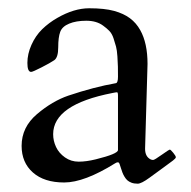

<svg xmlns="http://www.w3.org/2000/svg" viewBox="-20 -422 459 462"><path d="M335 -268.1 329.1 -64Q329.1 -44.9 342.8 -38.3Q345.5 -37.1 348.6 -37.1Q351.8 -37.1 369.3 -49.6Q386.7 -62 388.7 -62Q390.6 -62 396.9 -54.3Q403.1 -46.6 403.1 -43.8Q403.1 -41 396.4 -35.9Q389.6 -30.8 374.6 -19.8Q359.6 -8.8 339.8 5.6Q320.1 20 311.3 20Q302.5 20 296.3 17.6Q290 15.1 286.4 11.8Q282.7 8.5 279.4 2.9Q276.1 -2.7 274.7 -6.6Q273.2 -10.5 271.1 -17.1Q269 -23.7 267.6 -27.8Q265.4 -34.4 257.1 -29.1Q182.9 17.1 134.5 17.1Q86.2 17.1 59.1 -7Q32 -31 32 -71Q32 -116 69.1 -147.5Q106 -178.7 144.5 -191.9Q206.1 -212.6 259 -221.9Q263.9 -222.9 263.9 -237.5Q263.9 -252.2 263.7 -261.7Q263.4 -271.2 262.5 -286.3Q261.5 -301.3 259.2 -309.9Q256.8 -318.6 253.1 -330Q249.3 -341.3 242.9 -347.8Q236.6 -354.2 228 -360.4Q212.2 -372.1 187.6 -372.1Q163.1 -372.1 146.4 -365.1Q129.6 -358.2 124.9 -345.3Q120.1 -332.5 120.1 -308.1Q120.1 -283.7 110.5 -277.1Q100.8 -270.5 79.8 -259.8Q58.8 -249 54.9 -249Q45.9 -249 45.9 -270.6Q45.9 -292.2 55.7 -314.1Q65.4 -335.9 81.5 -351.7Q97.7 -367.4 117.9 -378.9Q158.2 -402.1 194.7 -402.1Q231.2 -402.1 254.4 -395.8Q277.6 -389.4 292.7 -378.1Q307.9 -366.7 317.4 -349.6Q335 -318.4 335 -268.1ZM107.9 -99.1Q107.9 -83 114.9 -68.2Q121.8 -53.5 136.4 -43.2Q150.9 -33 169.3 -33Q187.7 -33 210.4 -38.6Q263.9 -51.8 263.9 -61V-191.9Q263.9 -200 261.6 -200Q259.3 -200 250.5 -198.2Q107.9 -170.4 107.9 -99.1Z"/></svg>

Font: Fanwood Text
Style: Regular
Weight: 400
Version: Version 1.1001